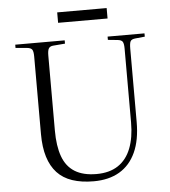

<svg xmlns="http://www.w3.org/2000/svg" viewBox="-59 -923 876 990"><g transform="rotate(-5 379.5 -428.0)"><path d="M386 14Q323 14 275.5 -2Q228 -18 197.5 -51Q167 -84 151.5 -134Q136 -184 136 -252V-654Q136 -680 129.5 -689.5Q123 -699 103 -701L44 -706V-723H300V-706L239 -701Q223 -700 216 -690Q209 -680 209 -652V-264Q209 -184 228.5 -130Q248 -76 291.5 -49Q335 -22 404 -22Q471 -22 515.5 -51.5Q560 -81 582 -137Q604 -193 604 -271V-654Q604 -679 598 -689Q592 -699 572 -701L522 -706V-723H713V-706L663 -701Q644 -699 638.5 -689Q633 -679 633 -651V-271Q633 -178 604 -114.5Q575 -51 520 -18.5Q465 14 386 14ZM274 -816V-870H530V-816Z"/></g></svg>

Font: Literata 60pt Light
Style: Regular
Weight: 300
Designer: Latin by Veronika Burian and Jose Scaglione. Greek by Irene Vlachou. Cyrillic by Vera Evstafieva.
Foundry: TypeTogether
Version: Version 3.103;gftools[0.9.29]